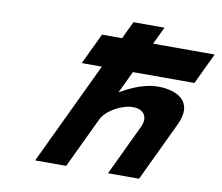

<svg xmlns="http://www.w3.org/2000/svg" viewBox="-90 -969 1245 1078"><g transform="rotate(10 533.0 -430.0)"><path d="M538.1 -760.5H423.6L339.5 -583.5H454L176.6 0H353.6L491.4 -290C515.7 -341 601.9 -390 666 -390C735 -390 754.1 -341 729.8 -290L591.9 0H768.9L929.6 -338C997.6 -481 889 -528 784.9 -528C717.1 -528 641.6 -499 574.2 -459H571.8L631 -583.5H981.9L1066 -760.5H715.1L762.4 -860H585.4Z"/></g></svg>

Font: Hussar
Style: BdSuprExtOblFive
Weight: 700
Foundry: Cannot Into Space Fonts
Version: Version 2.00